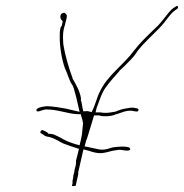

<svg xmlns="http://www.w3.org/2000/svg" viewBox="-20 -644 622 649"><path d="M103 -271C105 -262 120 -272 134 -274H136C180 -274 210 -258 246 -258H254L253 -257C255 -249 259 -241 260 -230H261L259 -210L257 -190C256 -184 255 -178 254 -174L249 -153L234 -157C209 -165 199 -170 182 -180L163 -189C159 -191 151 -191 145 -192H143C142 -197 129 -202 127 -203H126C121 -209 113 -196 118 -194C127 -189 132 -183 140 -182H142C165 -177 177 -167 194 -159C202 -156 229 -146 246 -141H247L237 -101C237 -96 237 -89 236 -85L232 -70C232 -65 230 -58 228 -51C228 -45 226 -37 225 -32C225 -31 226 -26 224 -19L223 -15C226 -15 232 -15 236 -16L239 -31C242 -42 244 -52 245 -60H244L262 -139L278 -135C287 -132 300 -128 309 -127C329 -124 344 -131 364 -135H365C372 -136 383 -139 392 -137C411 -133 418 -135 420 -139C423 -154 370 -147 362 -146C354 -145 336 -135 315 -139C301 -142 281 -146 268 -149H266L272 -172H273C280 -193 290 -229 297 -251L298 -254H317V-253C334 -249 353 -251 369 -256L370 -258H374C383 -260 411 -275 434 -268C447 -266 446 -267 448 -272V-273C452 -278 428 -281 422 -280L403 -277C392 -275 384 -272 373 -268L372 -267L354 -264C342 -262 332 -262 320 -264H303L306 -277C307 -280 307 -282 310 -288C317 -306 324 -332 340 -352C353 -370 369 -387 383 -403V-404L402 -422C417 -438 430 -448 442 -467V-468C472 -507 503 -530 533 -565C544 -578 554 -595 569 -607L579 -614C584 -618 582 -624 579 -624C576 -624 575 -622 565 -616C548 -604 530 -570 502 -546C479 -524 453 -499 433 -473C398 -425 343 -389 318 -335C308 -317 302 -288 291 -268L290 -265L278 -268C274 -269 272 -268 269 -268H261V-270C257 -284 258 -293 253 -307L254 -310C250 -337 238 -356 225 -379V-380V-381C213 -413 200 -456 194 -495C193 -508 192 -529 195 -543C196 -547 197 -553 199 -558L203 -574C205 -581 206 -586 206 -591C206 -595 198 -602 195 -601V-600H194C188 -599 185 -597 184 -588C184 -579 188 -577 192 -572L189 -557C185 -554 184 -548 183 -543C182 -539 182 -532 182 -522C181 -488 189 -441 200 -412C209 -394 214 -371 223 -359C227 -354 228 -347 230 -344V-343C235 -327 240 -307 244 -288L249 -266L202 -277C186 -280 156 -285 138 -285C125 -284 102 -280 103 -271ZM184 -588V-589ZM138 -285V-286ZM320 -264V-265ZM395 -429V-430ZM402 -422 403 -423ZM391 -137H392ZM433 -268H434ZM579 -614Z"/></svg>

Font: Stray Cat
Style: HlObl
Weight: 100
Version: Version 1.0